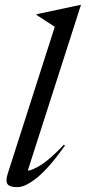

<svg xmlns="http://www.w3.org/2000/svg" viewBox="-20 -762 354 792"><path d="M206 -651.5 130.5 -700.5 131 -703.5 312.5 -742H314L94.5 -58Q113 -59 149.8 -82Q186.5 -105 243.5 -165L248 -161.5Q183.5 -70.5 134.2 -30.2Q85 10 52 10Q20 10 11 -2.5Q2 -15 12 -46Z"/></svg>

Font: Newsreader 72pt
Style: Italic
Weight: 400
Italic angle: -17°
Designer: Hugues Gentile
Foundry: Production Type
Version: Version 1.003; ttfautohint (v1.8.3)